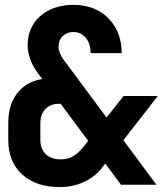

<svg xmlns="http://www.w3.org/2000/svg" viewBox="-20 -760 669 790"><path d="M226 9.8Q127.8 9.8 70.9 -42.5Q14 -94.8 14 -183.7V-253.4Q14 -338.1 60.3 -387.5Q106.6 -436.8 185.2 -436.8L156.6 -431.1L133.3 -462.6Q113.2 -490 103.5 -519Q93.7 -547.9 93.7 -573.4Q93.7 -622.9 117.4 -660.6Q141.1 -698.3 183.9 -719.2Q226.8 -740 282 -740Q341.2 -740 385.7 -715.2Q430.2 -690.3 455.4 -645.7Q480.6 -601.1 480.6 -541.5H352.7Q352.7 -580.5 333 -604.3Q313.3 -628.2 282 -628.2Q255.2 -628.2 238.1 -611.5Q220.9 -594.9 220.9 -567.1Q220.9 -555.8 226.7 -541.3Q232.5 -526.9 240.6 -515.7L418.6 -276.5L488.4 -365H629.1L487.8 -183.1L623.5 0H477.8L413.1 -87.2L404.9 -76.5Q377.7 -37.1 330.2 -13.6Q282.8 9.8 226 9.8ZM229.5 -104.3Q260.9 -104.3 283.8 -119Q306.6 -133.7 325.6 -158.7L342.8 -180.5L229.7 -332.9H222.6Q187.5 -332.9 166.8 -311.4Q146.1 -290 146.1 -253.4V-183.7Q146.1 -147.1 168.4 -125.7Q190.7 -104.3 229.5 -104.3Z"/></svg>

Font: JetBrains Mono
Style: Regular
Weight: 400
Monospace: yes
Designer: Philipp Nurullin, Konstantin Bulenkov
Foundry: JetBrains
Version: Version 2.305